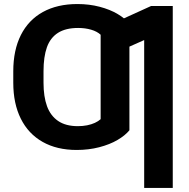

<svg xmlns="http://www.w3.org/2000/svg" viewBox="-20 -737 940 956"><path d="M361.9 9.7Q263.1 9.7 192.2 -30.5Q121.2 -70.7 83.7 -145.9Q46.1 -221.1 46.1 -325V-373.4L196.7 -374.8V-325Q196.7 -256.3 214 -208.5Q231.4 -160.7 269.4 -134.7Q307.5 -108.8 367.8 -108.8Q392.1 -108.8 413.8 -113.1Q435.5 -117.5 452.5 -125.3Q469.4 -133.1 481.1 -143.6V-416.9H624.4V-88.4Q603.1 -62.2 564.8 -39.9Q526.4 -17.5 474 -3.9Q421.5 9.7 361.9 9.7ZM624.4 -295.8 481.1 -293.9V-564Q463.3 -580.6 433.6 -589.2Q403.8 -597.8 369.2 -597.8Q306.9 -597.8 268.7 -573.4Q230.5 -549 213.6 -501.7Q196.7 -454.3 196.7 -382.2V-330.1L46.1 -330.9V-382.2Q46.1 -487.2 83.9 -562.5Q121.8 -637.7 193.6 -677.3Q265.5 -716.9 365.5 -716.9Q424.5 -716.9 476.2 -703.3Q528 -689.7 565.8 -667.2Q603.6 -644.7 624.4 -618.7ZM840.2 198.9H697.9V-537.5L547.4 -470.6V-623L732.5 -707.2H840.2Z"/></svg>

Font: Pretendard Variable
Style: Regular
Weight: 400
Designer: Base glyphs from Inter by Rasmus Andersson; Hangul glyphs from Noto Sans CJK(Source Han Sans) by Jang Soo-young and Kang
Foundry: Kil Hyung-jin
Version: Version 1.100;FEAKit 1.0